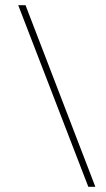

<svg xmlns="http://www.w3.org/2000/svg" viewBox="-20 -717 406 737"><path d="M346 0H319L50 -697H78Z"/></svg>

Font: FreesentationVF
Style: Regular
Weight: 400
Designer: glyphs from Roboto by Christian Robertson / Hangul glyphs from Noto Sans CJK(Source Han Sans) by Jang Soo-young and Kang
Foundry: PT&
Version: Version 2.001;Glyphs 3.3.1 (3343)